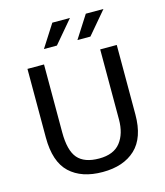

<svg xmlns="http://www.w3.org/2000/svg" viewBox="-123 -928 886 1030"><g transform="rotate(-15 320.0 -413.0)"><path d="M72 -630H164V-253Q164 -152 201 -109Q238 -66 320 -66Q401 -66 438.5 -114Q476 -162 476 -241V-630H568V-244Q568 -115 502 -53Q436 9 320 9Q203 9 137.5 -52.5Q72 -114 72 -249ZM257 -710H185L265 -835H363ZM443 -710H371L451 -835H549Z"/></g></svg>

Font: Ek Mukta
Style: Regular
Weight: 400
Designer: Girish Dalvi and Yashodeep Gholap
Foundry: Ek Type
Version: Version 2.538;PS 1.001;hotconv 16.6.51;makeotf.lib2.5.65220;